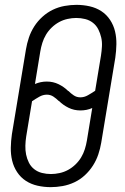

<svg xmlns="http://www.w3.org/2000/svg" viewBox="-20 -763 515 791"><path d="M189 8Q161 8 134.5 2Q108 -4 86.5 -18Q65 -32 50.5 -54Q36 -76 30 -101.5Q24 -127 24.5 -154.5Q25 -182 29 -210L87 -560Q91 -584 99 -608Q107 -632 121 -654Q135 -676 155 -694Q175 -712 198 -723Q221 -734 246 -738.5Q271 -743 295 -743Q323 -743 349.5 -737Q376 -731 397.5 -717Q419 -703 433.5 -681Q448 -659 454 -633.5Q460 -608 459.5 -580.5Q459 -553 455 -525L397 -175Q393 -151 385 -127Q377 -103 363 -81Q349 -59 329.5 -41Q310 -23 286.5 -12Q263 -1 238 3.5Q213 8 189 8ZM311 -362Q327 -362 342 -370.5Q357 -379 372 -389L396 -534Q399 -553 400 -572Q401 -591 397 -608.5Q393 -626 385 -642Q377 -658 363 -669Q349 -680 331 -684.5Q313 -689 294 -689Q277 -689 258.5 -685Q240 -681 223.5 -672Q207 -663 193 -649.5Q179 -636 169.5 -620Q160 -604 154.5 -586.5Q149 -569 146 -551L124 -417Q136 -422 148 -424.5Q160 -427 173 -427Q199 -427 221.5 -416Q244 -405 261 -388H262Q272 -378 284 -370Q296 -362 311 -362ZM190 -46Q207 -46 225.5 -50Q244 -54 260.5 -63Q277 -72 291 -85.5Q305 -99 314.5 -115Q324 -131 329.5 -148.5Q335 -166 338 -184L360 -318Q349 -313 336.5 -310.5Q324 -308 311 -308Q285 -308 262.5 -319Q240 -330 223 -347H222Q212 -357 200 -365Q188 -373 173 -373Q157 -373 142 -364.5Q127 -356 112 -346L88 -201Q85 -182 84.5 -163Q84 -144 87.5 -126.5Q91 -109 99 -93Q107 -77 121 -66Q135 -55 153 -50.5Q171 -46 190 -46Z"/></svg>

Font: Iosevka QP Light
Style: Italic
Weight: 300
Italic angle: -9°
Designer: Belleve Invis
Foundry: Belleve Invis
Version: Version 20.0.0; ttfautohint (v1.8.4)